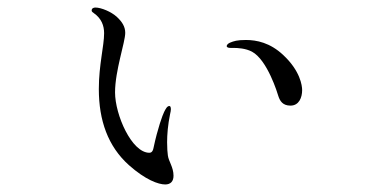

<svg xmlns="http://www.w3.org/2000/svg" viewBox="-20 -475 1040 509"><path d="M418 14C432 14 440 6 440 -9C440 -32 427 -47 425 -63C424 -70 423 -82 423 -98C423 -118 425 -144 431 -173C432 -177 433 -182 433 -185C433 -190 432 -194 429 -194C423 -194 419 -186 415 -178C411 -170 398 -135 387 -83C385 -72 380 -70 376 -70C329 -70 285 -171 285 -230C285 -288 312 -363 312 -388C312 -404 304 -417 290 -430C275 -444 248 -455 233 -455C228 -455 223 -453 223 -447C223 -444 226 -442 229 -440C249 -426 256 -407 256 -387C256 -353 242 -303 242 -239C242 -156 266 -87 322 -37C366 2 400 14 418 14ZM750 -195C773 -195 781 -217 781 -236C781 -248 776 -287 731 -329C696 -362 660 -369 632 -369C608 -369 600 -366 590 -362C585 -360 581 -356 581 -353C581 -349 586 -348 591 -348H598C610 -348 631 -347 648 -338C689 -316 716 -227 718 -220C722 -208 729 -195 750 -195Z"/></svg>

Font: Shippori Mincho OTF
Style: Regular
Weight: 400
Designer: FONTDASU
Foundry: FONTDASU / Google Inc. / but / Adobe
Version: Version 3.300;hotconv 1.0.109;makeotfexe 2.5.65596